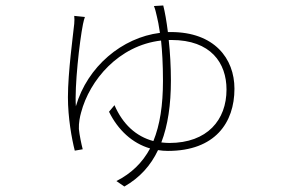

<svg xmlns="http://www.w3.org/2000/svg" viewBox="-20 -616 1040 701"><path d="M606 -470C750 -470 807 -386 807 -289C807 -178 737 -94 598 -94C588 -94 579 -95 569 -96C593 -158 604 -234 604 -322C604 -373 601 -424 596 -470ZM593 -499C588 -539 582 -573 576 -596L542 -594C546 -585 550 -569 553 -555C556 -543 560 -524 564 -496C426 -479 299 -373 257 -228C252 -300 270 -463 283 -528C285 -539 288 -548 290 -554L251 -558C252 -548 252 -541 251 -529C247 -489 228 -352 228 -261C228 -186 242 -109 253 -66L282 -71C277 -90 270 -124 268 -145C267 -167 272 -191 276 -205C307 -323 413 -450 568 -468C572 -431 575 -382 575 -321C575 -232 564 -160 540 -101C476 -118 428 -163 398 -232L378 -208C411 -141 463 -93 528 -74C500 -22 460 17 405 45L434 65C490 33 530 -11 557 -68C569 -66 581 -65 593 -65C765 -65 836 -168 836 -292C836 -403 762 -499 604 -499Z"/></svg>

Font: Noto Sans T Chinese Thin
Style: Regular
Weight: 100
Designer: Ryoko NISHIZUKA (kana & ideographs); Paul D. Hunt (Latin, Greek & Cyrillic); Wenlong ZHANG (bopomofo); Sandoll Communica
Foundry: Adobe Systems Incorporated
Version: Version 1.000;PS 1;hotconv 1.0.78;makeotf.lib2.5.61930